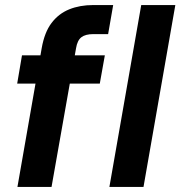

<svg xmlns="http://www.w3.org/2000/svg" viewBox="-20 -740 714 760"><path d="M49 0 145 -549Q156 -612 184 -649Q212 -686 254 -703Q296 -720 349 -720H428L408 -605H350Q318 -605 302 -592.5Q286 -580 281 -549L184 0ZM48 -409 67 -521H395L375 -409ZM413 0 539 -720H674L548 0Z"/></svg>

Font: DM Sans 10pt
Style: Bold Italic
Weight: 700
Italic angle: -10°
Version: Version 4.004;gftools[0.9.30]